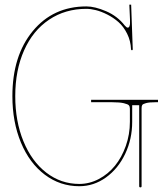

<svg xmlns="http://www.w3.org/2000/svg" viewBox="-20 -790 697 817"><path d="M317.4 2.4Q235.8 2.4 170.7 -46.6Q105.5 -95.7 69.1 -183.3Q32.7 -271 32.7 -380.9Q32.7 -552.7 119.4 -657.7Q206.1 -762.7 347.7 -762.7Q383.8 -762.7 431.6 -742.2Q479.5 -721.7 510.7 -681.6Q518.6 -672.4 523.4 -672.4Q528.8 -672.4 531 -678.7Q533.2 -685.1 533.2 -689.9V-706.5L530.3 -770H538.1L544.9 -580.1Q544.9 -576.2 541.5 -576.2Q537.6 -576.2 537.6 -580.1Q536.1 -616.2 521 -646.5Q505.9 -676.8 484.4 -695.8Q462.9 -714.8 436.8 -728Q410.6 -741.2 388.2 -746.8Q365.7 -752.4 347.7 -752.4Q257.8 -752.4 189 -706.3Q120.1 -660.2 82.5 -575.7Q44.9 -491.2 44.9 -380.9Q44.9 -273.9 79.8 -188.7Q114.7 -103.5 177 -55.4Q239.3 -7.3 317.4 -7.3Q360.8 -7.3 400.6 -28.3Q440.4 -49.3 469.2 -84.7Q498 -120.1 515.4 -169.2Q532.7 -218.3 532.7 -271.5V-327.6Q532.7 -336.4 528.6 -341.6Q524.4 -346.7 507.1 -350.8Q489.7 -355 457.5 -355H367.7V-365.2H652.3V-355H642.1Q615.2 -355 601.6 -351.3Q587.9 -347.7 585.2 -343Q582.5 -338.4 582.5 -329.6V2.4Q582.5 7.3 577.6 7.3Q572.3 7.3 572.3 2.4V-342.3H542.5V-271.5Q542.5 -198.2 512.7 -135.3Q482.9 -72.3 430.9 -34.9Q378.9 2.4 317.4 2.4Z"/></svg>

Font: ZnikomitNo25
Style: Regular
Weight: 100
Designer: gluk
Foundry: gluk
Version: Version 0.56